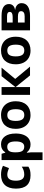

<svg xmlns="http://www.w3.org/2000/svg" viewBox="1404 -2000 836 3684"><g transform="rotate(-90 1822.0 -158.0)"><path d="M299.8 9.8Q44.9 9.8 44.9 -270Q44.9 -409.2 114.3 -482.7Q183.6 -556.2 313 -556.2Q407.7 -556.2 482.9 -519L439 -403.8Q403.8 -418 373.5 -427Q343.3 -436 313 -436Q196.8 -436 196.8 -271Q196.8 -110.8 313 -110.8Q356 -110.8 392.6 -122.3Q429.2 -133.8 465.8 -158.2V-30.8Q429.7 -7.8 392.8 1Q356 9.8 299.8 9.8Z M892.1 9.8Q795.9 9.8 741.2 -60.1H733.4Q741.2 8.3 741.2 19V240.2H592.3V-545.9H713.4L734.4 -475.1H741.2Q793.5 -556.2 896 -556.2Q992.7 -556.2 1047.4 -481.4Q1102.1 -406.7 1102.1 -273.9Q1102.1 -186.5 1076.4 -122.1Q1050.8 -57.6 1003.4 -23.9Q956.1 9.8 892.1 9.8ZM848.1 -437Q793 -437 767.6 -403.1Q742.2 -369.1 741.2 -291V-274.9Q741.2 -187 767.3 -148.9Q793.5 -110.8 850.1 -110.8Q950.2 -110.8 950.2 -275.9Q950.2 -356.4 925.5 -396.7Q900.9 -437 848.1 -437Z M1343.8 -273.9Q1343.8 -192.9 1370.4 -151.4Q1397 -109.9 1457 -109.9Q1516.6 -109.9 1542.7 -151.1Q1568.8 -192.4 1568.8 -273.9Q1568.8 -355 1542.5 -395.5Q1516.1 -436 1456.1 -436Q1396.5 -436 1370.1 -395.8Q1343.8 -355.5 1343.8 -273.9ZM1721.2 -273.9Q1721.2 -140.6 1650.9 -65.4Q1580.6 9.8 1455.1 9.8Q1376.5 9.8 1316.4 -24.7Q1256.3 -59.1 1224.1 -123.5Q1191.9 -188 1191.9 -273.9Q1191.9 -407.7 1261.7 -481.9Q1331.5 -556.2 1458 -556.2Q1536.6 -556.2 1596.7 -522Q1656.7 -487.8 1689 -423.8Q1721.2 -359.9 1721.2 -273.9Z M2202.1 -545.9H2366.2L2149.9 -284.2L2385.3 0H2216.3L1993.2 -276.9V0H1844.2V-545.9H1993.2V-280.8Z M2582 -273.9Q2582 -192.9 2608.6 -151.4Q2635.3 -109.9 2695.3 -109.9Q2754.9 -109.9 2781 -151.1Q2807.1 -192.4 2807.1 -273.9Q2807.1 -355 2780.8 -395.5Q2754.4 -436 2694.3 -436Q2634.8 -436 2608.4 -395.8Q2582 -355.5 2582 -273.9ZM2959.5 -273.9Q2959.5 -140.6 2889.2 -65.4Q2818.8 9.8 2693.4 9.8Q2614.7 9.8 2554.7 -24.7Q2494.6 -59.1 2462.4 -123.5Q2430.2 -188 2430.2 -273.9Q2430.2 -407.7 2500 -481.9Q2569.8 -556.2 2696.3 -556.2Q2774.9 -556.2 2835 -522Q2895 -487.8 2927.2 -423.8Q2959.5 -359.9 2959.5 -273.9Z M3586.4 -402.8Q3586.4 -358.9 3558.8 -327.9Q3531.2 -296.9 3477.5 -288.1V-284.2Q3535.6 -277.3 3569.6 -244.4Q3603.5 -211.4 3603.5 -163.1Q3603.5 -83.5 3541 -41.7Q3478.5 0 3362.3 0H3082.5V-545.9H3362.3Q3474.6 -545.9 3530.5 -509.5Q3586.4 -473.1 3586.4 -402.8ZM3449.2 -170.9Q3449.2 -203.1 3424.3 -217.5Q3399.4 -231.9 3349.6 -231.9H3231.4V-103H3352.5Q3399.9 -103 3424.6 -120.8Q3449.2 -138.7 3449.2 -170.9ZM3435.5 -391.1Q3435.5 -440.9 3356.4 -440.9H3231.4V-333H3339.4Q3386.7 -333 3411.1 -346.7Q3435.5 -360.4 3435.5 -391.1Z"/></g></svg>

Font: Zoram GWebM
Style: Bold
Weight: 700
Foundry: Ascender Corporation
Version: Version 1.000